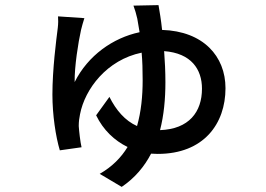

<svg xmlns="http://www.w3.org/2000/svg" viewBox="-20 -643 1040 751"><path d="M600 -623 502 -621C508 -605 513 -588 517 -570L526 -517C422 -495 324 -426 272 -322C271 -382 286 -477 297 -526C300 -538 305 -557 310 -572L207 -579C208 -568 208 -550 206 -534C200 -487 185 -372 185 -273C185 -194 198 -108 214 -55L299 -67C294 -87 289 -133 288 -150C288 -167 290 -182 293 -196C312 -295 398 -409 534 -437C537 -405 538 -369 538 -329C538 -267 532 -206 516 -150C469 -171 434 -212 408 -264L356 -192C384 -134 428 -93 479 -68C454 -27 419 9 370 37L456 88C508 53 545 8 571 -42L597 -41C777 -41 862 -159 862 -298C862 -423 775 -521 614 -526C610 -566 604 -599 600 -623ZM622 -443C728 -435 770 -372 770 -296C770 -205 719 -138 606 -134C621 -192 627 -256 627 -321C627 -363 625 -404 622 -443Z"/></svg>

Font: Noto Sans JP Medium
Style: Regular
Weight: 500
Designer: Ryoko NISHIZUKA 西塚涼子 (kana, bopomofo & ideographs); Paul D. Hunt (Latin, Greek & Cyrillic); Sandoll Communications 산돌커뮤니
Foundry: Adobe
Version: Version 2.004;hotconv 1.0.118;makeotfexe 2.5.65603